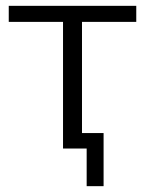

<svg xmlns="http://www.w3.org/2000/svg" viewBox="-20 -509 496 658"><path d="M277 129V0H196V-434H10V-489H447V-434H261V-53H335V129Z"/></svg>

Font: Nunito Sans 10pt Light
Style: Regular
Weight: 300
Designer: Vernon Adams
Foundry: Vernon Adams
Version: Version 3.101;gftools[0.9.27]